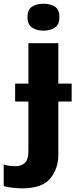

<svg xmlns="http://www.w3.org/2000/svg" viewBox="-83 -780 408 1040"><path d="M36.1 240.2C108.9 240.2 159.7 222.7 189 187C218.3 151.4 232.9 108.9 232.9 59.1V-230H305.2V-327.1H232.9V-545.9H70.8V-327.1H-1V-230H70.8V37.1C70.8 69.8 64 91.8 50.8 103C37.6 114.3 22 120.1 3.9 120.1C-22.9 120.1 -40 118.2 -63 110.8V228C-40 234.4 1 240.2 36.1 240.2ZM65.9 -687C65.9 -659.7 74.7 -640.6 91.8 -629.9C108.9 -619.1 128.9 -613.8 152.8 -613.8C176.3 -613.8 196.3 -619.1 213.4 -629.9C230.5 -640.6 238.8 -659.7 238.8 -687C238.8 -714.8 230.5 -734.4 213.4 -744.6C196.3 -754.9 176.3 -759.8 152.8 -759.8C128.9 -759.8 108.9 -754.9 91.8 -744.6C74.7 -734.4 65.9 -714.8 65.9 -687Z"/></svg>

Font: Avrile Sans
Style: Bold
Weight: 700
Designer: Monotype Design Team, Google (font), Stefan Peev (BGR Cyrillic), Cristiano Sobral (main changes)
Foundry: The Avrile Sans Project Authors
Version: Version 3.110